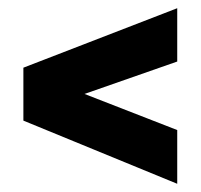

<svg xmlns="http://www.w3.org/2000/svg" viewBox="-20 -582 490 468"><path d="M37 -288V-417L412 -562V-432L186 -353L412 -265V-134Z"/></svg>

Font: Mina
Style: Bold
Weight: 700
Version: Version 1.000